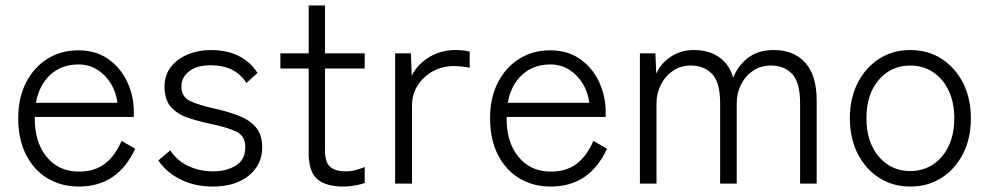

<svg xmlns="http://www.w3.org/2000/svg" viewBox="-20 -675 3637 706"><path d="M270 11Q205 11 154.5 -19.5Q104 -50 75.5 -106.5Q47 -163 47 -240Q47 -315 75.5 -371Q104 -427 154 -458.5Q204 -490 268 -490Q333 -490 378.5 -457.5Q424 -425 448 -373.5Q472 -322 472 -265V-245H108Q106 -155 150.5 -99.5Q195 -44 271 -44Q327 -44 365 -72.5Q403 -101 427 -157L477 -128Q413 11 270 11ZM112 -297H412Q407 -336 387.5 -368Q368 -400 337.5 -419Q307 -438 268 -438Q207 -438 165.5 -400.5Q124 -363 112 -297Z M762 11Q698 11 646 -14Q594 -39 562 -85L606 -122Q630 -85 671.5 -65Q713 -45 764 -45Q813 -45 847.5 -66.5Q882 -88 882 -134Q882 -175 849 -191Q816 -207 748 -221Q706 -230 668.5 -243Q631 -256 608 -282.5Q585 -309 585 -356Q585 -399 608.5 -429Q632 -459 671 -475Q710 -491 754 -491Q872 -491 927 -407L886 -370Q845 -435 755 -435Q703 -435 675 -412.5Q647 -390 647 -357Q647 -320 677.5 -304.5Q708 -289 772 -275Q817 -265 856.5 -250Q896 -235 920 -208Q944 -181 944 -133Q944 -69 894.5 -29Q845 11 762 11Z M1243 11Q1179 11 1147 -16Q1115 -43 1115 -113V-423H1011V-479H1115V-655H1175V-479H1321V-423H1175V-123Q1175 -78 1194 -61.5Q1213 -45 1253 -45Q1270 -45 1289 -50Q1308 -55 1321 -61V-2Q1307 3 1285 7Q1263 11 1243 11Z M1433 0V-479H1491L1494 -396Q1514 -438 1557.5 -464.5Q1601 -491 1654 -491Q1668 -491 1682.5 -489.5Q1697 -488 1707 -485V-426Q1698 -428 1681.5 -430Q1665 -432 1648 -432Q1606 -432 1571 -412.5Q1536 -393 1515.5 -360.5Q1495 -328 1495 -287V0Z M2005 11Q1940 11 1889.5 -19.5Q1839 -50 1810.5 -106.5Q1782 -163 1782 -240Q1782 -315 1810.5 -371Q1839 -427 1889 -458.5Q1939 -490 2003 -490Q2068 -490 2113.5 -457.5Q2159 -425 2183 -373.5Q2207 -322 2207 -265V-245H1843Q1841 -155 1885.5 -99.5Q1930 -44 2006 -44Q2062 -44 2100 -72.5Q2138 -101 2162 -157L2212 -128Q2148 11 2005 11ZM1847 -297H2147Q2142 -336 2122.5 -368Q2103 -400 2072.5 -419Q2042 -438 2003 -438Q1942 -438 1900.5 -400.5Q1859 -363 1847 -297Z M2333 0V-479H2390L2393 -404Q2409 -441 2446 -466Q2483 -491 2530 -491Q2588 -491 2625.5 -464Q2663 -437 2676 -389Q2693 -433 2730 -462Q2767 -491 2825 -491Q2899 -491 2941 -444.5Q2983 -398 2983 -305V0H2922V-296Q2922 -372 2893 -403Q2864 -434 2815 -434Q2777 -434 2748.5 -414.5Q2720 -395 2704.5 -363.5Q2689 -332 2689 -295V0H2628V-296Q2628 -372 2598.5 -403Q2569 -434 2520 -434Q2482 -434 2453.5 -414Q2425 -394 2409.5 -362.5Q2394 -331 2394 -296V0Z M3327 11Q3263 11 3213 -21Q3163 -53 3134 -109.5Q3105 -166 3105 -240Q3105 -314 3134 -370.5Q3163 -427 3213 -459Q3263 -491 3327 -491Q3392 -491 3442 -459Q3492 -427 3521 -370.5Q3550 -314 3550 -240Q3550 -166 3521 -109.5Q3492 -53 3442 -21Q3392 11 3327 11ZM3327 -46Q3374 -46 3410.5 -70Q3447 -94 3468 -137.5Q3489 -181 3489 -240Q3489 -299 3468 -342.5Q3447 -386 3410.5 -410Q3374 -434 3327 -434Q3257 -434 3211.5 -381.5Q3166 -329 3166 -240Q3166 -152 3211.5 -99Q3257 -46 3327 -46Z"/></svg>

Font: Zen Kaku Gothic Antique
Style: Regular
Weight: 400
Designer: Yoshimichi Ohira
Foundry: Positype
Version: Version 1.001